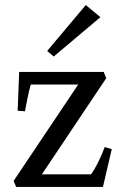

<svg xmlns="http://www.w3.org/2000/svg" viewBox="-20 -741 497 761"><path d="M44 0 34 -24 290 -406H102Q94 -378 89 -352Q84 -326 79 -300L50 -302L56 -456H391L401 -431L146 -50H341Q354 -68 365.5 -91Q377 -114 385 -133Q393 -152 395 -158L423 -150L388 0ZM193 -517 167 -539 320 -721 378 -673Z"/></svg>

Font: Joan
Style: Regular
Weight: 400
Designer: Paolo Biagini
Version: Version 1.001; ttfautohint (v1.8.4.7-5d5b);gftools[0.9.30]